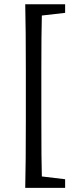

<svg xmlns="http://www.w3.org/2000/svg" viewBox="-20 -735 360 914"><path d="M103 -397.9Q103 -597.2 100.1 -714.8H290V-673.8L179.2 -661.1Q176.8 -580.1 176.8 -397.9V-179.7Q176.8 39.1 179.2 105L290 118.2V159.2H100.1Q103 42 103 -158.2Z"/></svg>

Font: SourceSerifPro-Regular
Style: Regular
Weight: 400
Designer: Frank Grießhammer
Foundry: Adobe Systems Incorporated
Version: Version 1.014;PS Version 1.0;hotconv 1.0.73;makeotf.lib2.5.5